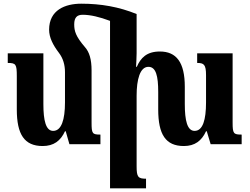

<svg xmlns="http://www.w3.org/2000/svg" viewBox="-20 -781 1354 1040"><path d="M246 -620C246 -578 267 -537 299 -495C322 -465 332 -429 332 -390V-226C332 -133 313 -72 268 -72C228 -72 215 -129 215 -217V-492H22V-440C66 -440 71 -433 71 -369V-188C71 -53 112 10 211 10C271 10 308 -18 332 -70H336L356 0H524V-52C480 -52 476 -57 476 -117V-399C476 -460 464 -499 440 -526C390 -584 382 -613 382 -649C382 -687 398 -701 428 -701C470 -701 520 -689 576 -668V239H771V187C728 187 720 178 720 120V-263C720 -350 738 -419 784 -419C825 -419 837 -369 837 -283V-188C837 -53 877 10 976 10C1035 10 1072 -18 1096 -70H1100L1121 0H1289V-52C1245 -52 1240 -57 1240 -117V-492H1048V-440C1084 -440 1096 -432 1096 -374V-226C1096 -133 1079 -72 1034 -72C994 -72 981 -129 981 -217V-311C981 -444 935 -502 846 -502C774 -502 742 -467 721 -419H717C718 -443 720 -469 720 -493V-705C624 -744 527 -761 420 -761C333 -761 246 -727 246 -620Z"/></svg>

Font: Noto Serif Armenian ExtraCondensed ExtraBold
Style: Regular
Weight: 800
Width: 2
Designer: Monotype Design Team
Foundry: Monotype Imaging Inc.
Version: Version 2.008